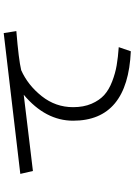

<svg xmlns="http://www.w3.org/2000/svg" viewBox="136 -848 728 1040"><g transform="rotate(-90 500.0 -328.0)"><path d="M78.1 -582 840.8 -671.9 851.6 -603.5Q696.3 -590.8 639.6 -577.1Q558.6 -541 499 -465.8Q439.5 -390.6 439.5 -295.9Q439.5 -239.3 458 -196.3Q476.6 -153.3 505.4 -127.4Q534.2 -101.6 578.6 -84.5Q623 -67.4 666 -60.1Q709 -52.7 764.6 -48.8L742.2 16.6Q366.2 0 366.2 -295.9Q366.2 -445.3 506.8 -563.5Q423.8 -553.7 264.6 -534.2Q105.5 -514.6 93.8 -513.7Z"/></g></svg>

Font: Gothic A1
Style: Regular
Weight: 400
Designer: HanYang I&C Co.,Ltd.
Foundry: HanYang I&C Co.,Ltd.
Version: Version 2.50